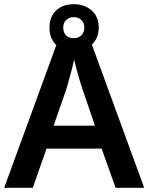

<svg xmlns="http://www.w3.org/2000/svg" viewBox="-20 -900 712 920"><path d="M534 0 467 -188H203L137 0H0L262 -717H409L671 0ZM374 -476Q370 -488 362 -514.5Q354 -541 346.5 -569Q339 -597 335 -615Q328 -581 317 -540.5Q306 -500 299 -476L237 -298H435ZM334 -655Q281 -655 249 -685Q217 -715 217 -768Q217 -820 249 -850Q281 -880 334 -880Q384 -880 418.5 -850.5Q453 -821 453 -769Q453 -715 418.5 -685Q384 -655 334 -655ZM334 -717Q356 -717 370 -731Q384 -745 384 -768Q384 -791 369.5 -804.5Q355 -818 334 -818Q312 -818 297.5 -804.5Q283 -791 283 -768Q283 -745 296 -731Q309 -717 334 -717Z"/></svg>

Font: Noto Sans Lao UI SemBd
Style: Regular
Weight: 600
Designer: Monotype Design Team
Foundry: Monotype Imaging Inc.
Version: Version 2.000; ttfautohint (v1.8.4.7-5d5b)